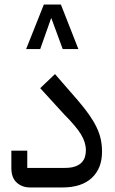

<svg xmlns="http://www.w3.org/2000/svg" viewBox="-20 -825 508 845"><path d="M113 0Q77 0 53.5 -21.5Q30 -43 30 -85V-162H100V-86H265Q293 -86 311 -92.5Q329 -99 339.5 -110Q350 -121 354 -135Q358 -149 358 -164Q358 -198 336.5 -233.5Q315 -269 262 -322L157 -437L222 -499L322 -384Q352 -349 372 -320.5Q392 -292 405 -265Q418 -238 423.5 -212Q429 -186 429 -157Q429 -84 384 -42Q339 0 255 0ZM325 -609H256L206 -745H205L157 -609H95L173 -805H248Z"/></svg>

Font: IBM Plex Sans Arabic
Style: Regular
Weight: 400
Designer: Mike Abbink, Paul van der Laan, Pieter van Rosmalen, Wael Morcos, Khajak Apelian
Foundry: Bold Monday
Version: Version 1.005